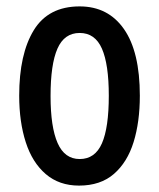

<svg xmlns="http://www.w3.org/2000/svg" viewBox="-20 -570 498 600"><path d="M417 -271Q417 -189 397.5 -126Q378 -63 336 -26.5Q294 10 227 10Q165 10 123 -26Q81 -62 60.5 -125.5Q40 -189 40 -271Q40 -401 85.5 -475.5Q131 -550 229 -550Q318 -550 367.5 -479Q417 -408 417 -271ZM138 -270Q138 -173 160 -123Q182 -73 229 -73Q277 -73 298.5 -122Q320 -171 320 -271Q320 -369 298.5 -418Q277 -467 229 -467Q181 -467 159.5 -418Q138 -369 138 -270Z"/></svg>

Font: Noto Sans Ethiopic ExtraCondensed Medium
Style: Regular
Weight: 500
Width: 2
Designer: Monotype Design Team
Foundry: Monotype Imaging Inc.
Version: Version 2.102; ttfautohint (v1.8.4.7-5d5b)